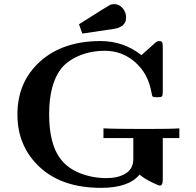

<svg xmlns="http://www.w3.org/2000/svg" viewBox="-20 -895 944 926"><path d="M361 -778Q503 -868 512 -872Q521 -875 531 -875H532Q555 -875 571.5 -855.5Q588 -836 588 -812Q588 -804 586.5 -796.5Q585 -789 581 -784Q577 -779 574 -774.5Q571 -770 563.5 -767Q556 -764 553 -762Q550 -760 540 -758Q530 -756 528 -755.5Q526 -755 515 -753L504 -752Q468 -746 377 -733ZM64 -343Q64 -500 173.5 -598.5Q283 -697 465 -697Q576 -697 662 -629L728 -688Q738 -697 747 -697Q759 -697 762 -691.5Q765 -686 765 -669V-454Q765 -434 761 -430Q757 -426 738 -426Q721 -426 717 -429Q713 -432 711 -447Q695 -540 632 -595Q569 -650 487 -650Q417 -650 361 -626Q305 -602 274 -563Q217 -488 217 -344Q217 -199 273 -127Q308 -82 367.5 -59Q427 -36 494 -36Q548 -36 584 -57Q623 -80 623 -128V-229H479V-276Q533 -273 684 -273Q810 -273 845 -276V-229H765V-28Q765 0 751 0Q744 0 709 -17.5Q674 -35 653 -53Q601 11 467 11Q279 11 171.5 -89Q64 -189 64 -343Z"/></svg>

Font: CMU Serif
Style: Bold
Weight: 700
Version: Version 0.7.0